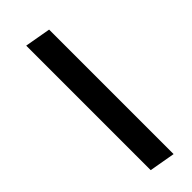

<svg xmlns="http://www.w3.org/2000/svg" viewBox="31 -608 524 524"><g transform="rotate(45 293.0 -346.5)"><path d="M61.5 -308.6H542L555.2 -383.8H74.7Z"/></g></svg>

Font: Cascadia Mono NF SemiLight
Style: Italic
Weight: 350
Italic angle: -10°
Monospace: yes
Designer: Aaron Bell
Foundry: Saja Typeworks
Version: Version 2404.023